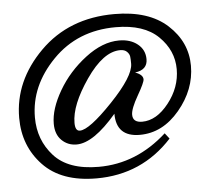

<svg xmlns="http://www.w3.org/2000/svg" viewBox="-43 -442 699 611"><g transform="rotate(-5 306.5 -137.0)"><path d="M13 -92Q13 -210 105.5 -302.5Q198 -395 343 -395Q453 -395 512.5 -340.5Q572 -286 572 -210Q572 -134 518 -69.5Q464 -5 391 -5Q316 -5 316 -79Q242 8 188 8Q160 8 140.5 -11Q121 -30 121 -64Q121 -111 154.5 -168.5Q188 -226 243 -268Q298 -310 351 -310Q387 -310 410 -291.5Q433 -273 433 -243Q433 -209 393 -204Q418 -195 418 -180Q418 -170 395 -130Q372 -90 372 -71Q372 -46 402 -46Q448 -46 487 -95.5Q526 -145 526 -203Q526 -263 480 -308Q434 -353 344 -353Q222 -353 142.5 -271.5Q63 -190 63 -89Q63 -17 109 34Q155 85 252 85Q373 85 470 -3L484 15Q387 121 242 121Q130 121 71.5 59.5Q13 -2 13 -92ZM187 -61Q187 -35 202 -35Q232 -35 307.5 -114Q383 -193 383 -233Q383 -247 382 -255.5Q381 -264 373.5 -271.5Q366 -279 352 -279Q298 -279 242.5 -198.5Q187 -118 187 -61Z"/></g></svg>

Font: TypoPRO Dancing Script
Style: Bold
Weight: 700
Designer: Pablo Impallari
Foundry: Pablo Impallari. www.impallari.com Igino Marini. www.ikern.com
Version: Version 1.002